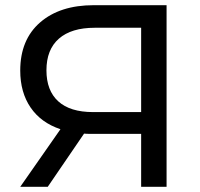

<svg xmlns="http://www.w3.org/2000/svg" viewBox="-20 -720 771 740"><path d="M341 -700H622V0H524V-204H331Q313 -204 304 -205L164 0H58L213 -222Q138 -247 98 -305.5Q58 -364 58 -448Q58 -567 134.5 -633.5Q211 -700 341 -700ZM159 -449Q159 -371 204.5 -329.5Q250 -288 339 -288H524V-613H345Q255 -613 207 -571Q159 -529 159 -449Z"/></svg>

Font: false
Style: Regular
Weight: 500
Designer: Julieta Ulanovsky
Foundry: Julieta Ulanovsky
Version: Version 7.222;hotconv 1.0.109;makeotfexe 2.5.65596